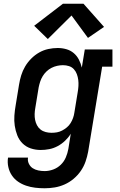

<svg xmlns="http://www.w3.org/2000/svg" viewBox="-20 -795 640 1028"><path d="M219 213Q193 213 168 210Q143 207 119.5 199Q96 191 76.5 177.5Q57 164 43.5 144Q30 124 24.5 99Q19 74 23 49H130Q127 66 134.5 81.5Q142 97 155 105.5Q168 114 185 117.5Q202 121 219 121Q242 121 265 112.5Q288 104 305.5 87Q323 70 332.5 47.5Q342 25 346 2L359 -79Q346 -58 328 -41Q310 -24 288.5 -12.5Q267 -1 244 3.5Q221 8 198 8Q170 8 144.5 -0.5Q119 -9 100.5 -27.5Q82 -46 72.5 -70.5Q63 -95 59 -121.5Q55 -148 57 -176Q59 -204 64 -232L82 -342Q86 -367 93.5 -391.5Q101 -416 114.5 -439Q128 -462 147.5 -481.5Q167 -501 190 -514Q213 -527 238.5 -532.5Q264 -538 289 -538Q313 -538 335.5 -531.5Q358 -525 375 -510.5Q392 -496 402.5 -475.5Q413 -455 418 -433L434 -530H582V-438H527L452 17Q447 44 438 70Q429 96 413 119.5Q397 143 374.5 162Q352 181 326 192.5Q300 204 273 208.5Q246 213 219 213ZM256 -84Q271 -84 285 -86.5Q299 -89 312.5 -96Q326 -103 338 -113Q350 -123 358 -136Q366 -149 371 -163Q376 -177 378 -191L396 -301Q399 -318 400 -334.5Q401 -351 399 -367Q397 -383 391.5 -398Q386 -413 375.5 -424.5Q365 -436 349.5 -441Q334 -446 317 -446Q302 -446 286 -442.5Q270 -439 255.5 -431.5Q241 -424 229 -412.5Q217 -401 208.5 -387Q200 -373 195 -357.5Q190 -342 187 -327L169 -217Q166 -201 165.5 -184.5Q165 -168 168 -153Q171 -138 178 -124.5Q185 -111 197 -101.5Q209 -92 224.5 -88Q240 -84 256 -84Q256 -84 256 -84Q256 -84 256 -84ZM236 -586 163 -657 317 -775H427L537 -651L451 -592L363 -712Z"/></svg>

Font: Iosevka Curly Slab SmBdExObl
Style: Regular
Weight: 600
Width: 7
Italic angle: -9°
Monospace: yes
Designer: Belleve Invis
Foundry: Belleve Invis
Version: Version 11.1.0; ttfautohint (v1.8.3)